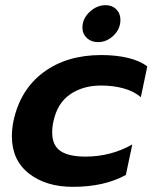

<svg xmlns="http://www.w3.org/2000/svg" viewBox="-20 -708 590 743"><path d="M299 -601Q299 -636 327 -662Q355 -688 389 -688Q414 -688 430 -672Q446 -656 446 -631Q446 -596 419.5 -570.5Q393 -545 359 -545Q333 -545 316 -561Q299 -577 299 -601ZM26 -181Q26 -209 32 -239Q58 -361 148 -428Q238 -495 372 -495Q429 -495 475 -484Q521 -473 550 -451L525 -332Q498 -355 458 -366Q418 -377 371 -377Q301 -377 251.5 -343Q202 -309 187 -239Q182 -219 182 -195Q182 -146 213.5 -124Q245 -102 311 -102Q409 -102 492 -149L467 -31Q384 15 262 15Q158 15 92 -36.5Q26 -88 26 -181Z"/></svg>

Font: Prompt SemiBold
Style: Italic
Weight: 600
Italic angle: -12°
Designer: Katatrad Team
Foundry: CadsonDemak
Version: Version 1.001